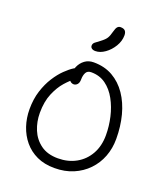

<svg xmlns="http://www.w3.org/2000/svg" viewBox="-174 -1099 1061 1227"><g transform="rotate(20 357.0 -485.5)"><path d="M341 10Q273 10 221.5 -14Q170 -38 135 -80Q100 -122 82 -176Q64 -230 64 -290Q64 -359 82 -415Q100 -471 127.5 -514Q155 -557 185 -586Q215 -615 239 -630Q263 -645 273 -645Q279 -645 285.5 -643Q292 -641 299 -630Q312 -611 301 -595.5Q290 -580 270 -567Q245 -550 213 -514Q181 -478 157.5 -422.5Q134 -367 134 -290Q134 -230 156 -176.5Q178 -123 224 -89.5Q270 -56 341 -56Q410 -56 464 -86Q518 -116 549 -171Q580 -226 580 -300Q580 -361 566 -422Q552 -483 524 -534Q496 -585 454 -615.5Q412 -646 355 -646Q329 -646 319 -627Q309 -608 309 -580Q309 -558 298.5 -546.5Q288 -535 274 -535Q265 -535 256.5 -540Q248 -545 242.5 -555.5Q237 -566 237 -580Q237 -615 250 -644.5Q263 -674 288 -692.5Q313 -711 348 -711Q422 -711 478 -679Q534 -647 572.5 -590.5Q611 -534 630.5 -459.5Q650 -385 650 -300Q650 -235 628.5 -179Q607 -123 566 -80.5Q525 -38 468.5 -14Q412 10 341 10ZM332 -782Q316 -782 307 -789Q298 -796 298 -807Q298 -821 309.5 -830.5Q321 -840 342 -855Q369 -875 379 -891.5Q389 -908 396 -936Q403 -963 411.5 -972Q420 -981 432 -981Q454 -981 463.5 -970.5Q473 -960 473 -940Q473 -901 451 -864.5Q429 -828 396.5 -805Q364 -782 332 -782Z"/></g></svg>

Font: Shantell Sans Light
Style: Regular
Weight: 300
Designer: Stephen Nixon, Anya Danilova, Shantell Martin
Foundry: Arrow Type
Version: Version 1.011;[c5ecc13dd]